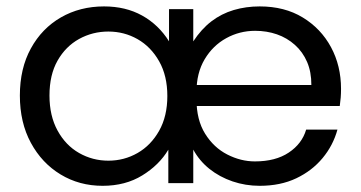

<svg xmlns="http://www.w3.org/2000/svg" viewBox="-20 -577 1137 605"><path d="M589.1 -242.9V-309.2H961.1Q961.3 -350 947.7 -381.7Q934.1 -413.3 909.3 -435.5Q884.5 -457.7 852.6 -468.8Q820.6 -479.9 783.9 -479.9Q735 -479.9 692.9 -456.7Q650.7 -433.5 624.9 -390.3Q599.1 -347.1 599.1 -286.3V-265.2Q599.1 -199.1 626.4 -155.5Q653.7 -111.8 696.3 -90.1Q738.8 -68.4 783.2 -68.4Q848.3 -68.4 890 -96.3Q931.7 -124.1 944.7 -168.6H1043.3Q1029.7 -118.9 996.6 -79Q963.5 -39 913.6 -15.2Q863.8 8.5 798.3 8.5Q753.6 8.5 712.7 -5.4Q671.8 -19.4 640 -44.8Q608.3 -70.2 589 -105.5V0H510.4V-105.3Q481.8 -57.2 428.5 -24.4Q375.2 8.5 303.4 8.5Q229.9 8.5 170.9 -27.3Q111.9 -63 77.3 -126.9Q42.6 -190.8 42.6 -276Q42.6 -361.3 77.3 -424.4Q111.9 -487.6 172 -522.2Q232.2 -556.8 307.9 -556.8Q375.9 -556.8 427.7 -528.1Q479.5 -499.4 512.6 -446.8V-548.3H589V-446.6Q614.4 -485.4 646.1 -509.7Q677.8 -533.9 716.5 -545.4Q755.1 -556.8 798.3 -556.8Q876.8 -556.8 934 -521.9Q991.3 -487.1 1023 -428.4Q1054.6 -369.7 1054.6 -296.9Q1054.6 -282.4 1053.6 -269.6Q1052.6 -256.9 1050.6 -242.9ZM135.9 -276Q135.9 -211.9 161.4 -165.5Q186.8 -119.1 229.2 -94.9Q271.7 -70.7 321.5 -70.7Q371.3 -70.7 413.5 -94.9Q455.7 -119.1 481.5 -165Q507.3 -210.9 507.3 -274.5Q507.3 -338.2 481.5 -383.8Q455.7 -429.5 413.5 -453.6Q371.3 -477.6 321.5 -477.6Q271.7 -477.6 229.2 -454.2Q186.8 -430.7 161.4 -386Q135.9 -341.2 135.9 -276Z"/></svg>

Font: Poppins Variable
Style: Regular
Weight: 100
Designer: Jonny Pinhorn
Foundry: Indian Type Foundry
Version: Version 6.000